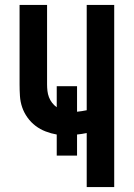

<svg xmlns="http://www.w3.org/2000/svg" viewBox="-20 -755 540 775"><path d="M330 0V-218Q320 -216 310.5 -214.5Q301 -213 291 -212V-127H209V-212Q186 -216 164 -224.5Q142 -233 123.5 -247Q105 -261 91 -280.5Q77 -300 69.5 -322Q62 -344 60.5 -367.5Q59 -391 59 -414V-735H170V-414Q170 -401 171.5 -388Q173 -375 177.5 -363Q182 -351 190 -340.5Q198 -330 209 -322V-407H291V-304Q301 -305 310.5 -306.5Q320 -308 330 -310V-735H441V0Z"/></svg>

Font: Iosevka Curly
Style: Bold
Weight: 700
Monospace: yes
Designer: Belleve Invis
Foundry: Belleve Invis
Version: Version 22.1.2; ttfautohint (v1.8.4)